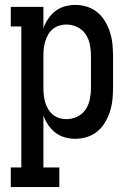

<svg xmlns="http://www.w3.org/2000/svg" viewBox="-20 -558 540 783"><path d="M24 205V125H67V-450H24V-530H157V-443Q164 -463 176.5 -481.5Q189 -500 206 -513Q223 -526 244 -532Q265 -538 287 -538Q312 -538 335.5 -530.5Q359 -523 377.5 -507.5Q396 -492 408.5 -471Q421 -450 428.5 -426.5Q436 -403 438.5 -378.5Q441 -354 441 -330V-200Q441 -176 438.5 -151.5Q436 -127 428.5 -103.5Q421 -80 408.5 -59Q396 -38 377.5 -22.5Q359 -7 335.5 0.5Q312 8 287 8Q265 8 244 2Q223 -4 206 -17Q189 -30 176.5 -48.5Q164 -67 157 -87V125H222V205ZM251 -72Q274 -72 295.5 -82.5Q317 -93 329.5 -112Q342 -131 346.5 -154Q351 -177 351 -200V-330Q351 -353 346.5 -376Q342 -399 329.5 -418Q317 -437 295.5 -447.5Q274 -458 251 -458Q236 -458 221.5 -453.5Q207 -449 195.5 -439.5Q184 -430 176.5 -417Q169 -404 164.5 -389.5Q160 -375 158.5 -360Q157 -345 157 -330V-200Q157 -185 158.5 -170Q160 -155 164.5 -140.5Q169 -126 176.5 -113Q184 -100 195.5 -90.5Q207 -81 221.5 -76.5Q236 -72 251 -72Z"/></svg>

Font: Iosevka Slab Medium
Style: Regular
Weight: 500
Monospace: yes
Designer: Belleve Invis
Foundry: Belleve Invis
Version: Version 11.1.1; ttfautohint (v1.8.3)